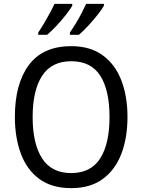

<svg xmlns="http://www.w3.org/2000/svg" viewBox="-20 -964 736 994"><path d="M640 -358Q640 -250 608 -167Q576 -84 511.5 -37Q447 10 349 10Q248 10 183.5 -37.5Q119 -85 88 -168.5Q57 -252 57 -359Q57 -530 129.5 -627.5Q202 -725 349 -725Q447 -725 511.5 -678Q576 -631 608 -548.5Q640 -466 640 -358ZM149 -358Q149 -220 198 -144Q247 -68 348 -68Q450 -68 498.5 -143.5Q547 -219 547 -358Q547 -497 499 -572Q451 -647 349 -647Q247 -647 198 -571.5Q149 -496 149 -358ZM518 -934Q507 -915 484.5 -886.5Q462 -858 436 -830Q410 -802 389 -784H342V-796Q356 -816 372.5 -843Q389 -870 403 -897Q417 -924 426 -944H518ZM354 -934Q343 -915 321 -887Q299 -859 273 -831Q247 -803 224 -784H178V-796Q192 -816 208 -843Q224 -870 238.5 -897Q253 -924 262 -944H354Z"/></svg>

Font: Noto Sans Tamil SemiCondensed
Style: Regular
Weight: 400
Width: 4
Designer: Jelle Bosma - Monotype Design Team
Foundry: Monotype Imaging Inc.
Version: Version 2.004; ttfautohint (v1.8.4.7-5d5b)